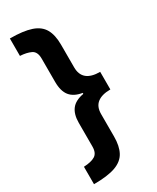

<svg xmlns="http://www.w3.org/2000/svg" viewBox="-223 -784 826 1011"><g transform="rotate(-30 189.5 -278.0)"><path d="M29 59Q75 57 98 42.5Q121 28 121 -11V-154Q121 -207 144 -236.5Q167 -266 218 -275V-281Q168 -289 144.5 -318.5Q121 -348 121 -404V-546Q121 -588 94.5 -600.5Q68 -613 29 -615V-721Q110 -721 157.5 -705Q205 -689 225.5 -653Q246 -617 246 -558V-420Q246 -331 353 -331V-224Q301 -224 273.5 -202.5Q246 -181 246 -136V0Q246 58 226.5 94.5Q207 131 160 148Q113 165 29 165Z"/></g></svg>

Font: Noto Sans Khmer UI Condensed
Style: Bold
Weight: 700
Width: 3
Designer: Danh Hong and the Monotype Design Team
Foundry: Monotype Imaging Inc.
Version: Version 2.002; ttfautohint (v1.8.4.7-5d5b)